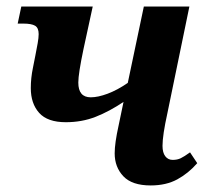

<svg xmlns="http://www.w3.org/2000/svg" viewBox="-20 -556 634 586"><path d="M330 -88Q330 -119 342 -173L357 -245Q314 -216 272 -199.5Q230 -183 181 -183Q125 -183 99.5 -211.5Q74 -240 74 -287Q74 -318 80.5 -349Q87 -380 88 -387Q92 -407 95 -424Q98 -441 98 -452Q98 -471 87 -477.5Q76 -484 51 -484H34L45 -536H263L235 -407Q219 -331 219 -304Q219 -259 257 -259Q279 -259 308.5 -270Q338 -281 370 -303L419 -536H558L491 -211Q476 -143 476 -111Q476 -90 484.5 -79Q493 -68 507 -68Q521 -68 531.5 -73Q542 -78 560 -91L582 -58Q555 -27 521 -8.5Q487 10 440 10Q383 10 356.5 -18Q330 -46 330 -88Z"/></svg>

Font: Noto Serif Narrow
Style: Bold Italic
Weight: 700
Width: 4
Italic angle: -12°
Designer: Monotype Design Team
Foundry: Monotype Imaging Inc.
Version: Version 1.001